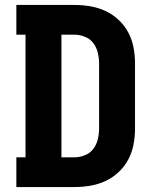

<svg xmlns="http://www.w3.org/2000/svg" viewBox="-20 -755 640 775"><path d="M46 0V-120H83V-615H46V-735H281Q313 -735 345 -729.5Q377 -724 406 -710.5Q435 -697 459 -674.5Q483 -652 498 -623.5Q513 -595 519 -563Q525 -531 525 -499V-237Q525 -204 519 -172Q513 -140 498 -111.5Q483 -83 459 -60.5Q435 -38 406 -24.5Q377 -11 345 -5.5Q313 0 281 0ZM228 -120H281Q302 -120 323 -128.5Q344 -137 357 -154.5Q370 -172 375 -193.5Q380 -215 380 -237V-499Q380 -520 375 -541.5Q370 -563 357 -580.5Q344 -598 323 -606.5Q302 -615 281 -615H228Z"/></svg>

Font: Iosevka Curly Slab HvEx
Style: Regular
Weight: 900
Width: 7
Monospace: yes
Designer: Belleve Invis
Foundry: Belleve Invis
Version: Version 11.1.0; ttfautohint (v1.8.3)